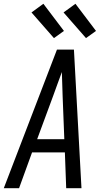

<svg xmlns="http://www.w3.org/2000/svg" viewBox="-32 -998 552 1018"><path d="M-12 0 270 -735H360L400 0H319L312 -190H138L69 0ZM309 -260 300 -490Q299 -522 298 -553.5Q297 -585 296 -616Q285 -585 273 -553.5Q261 -522 250 -490L165 -260ZM424 -796 305 -932 368 -978 477 -834ZM254 -796 135 -932 198 -978 307 -834Z"/></svg>

Font: Iosevka Custom
Style: Italic
Weight: 400
Italic angle: -9°
Monospace: yes
Designer: Belleve Invis
Foundry: Belleve Invis
Version: Version 30.3.3; ttfautohint (v1.8.3)